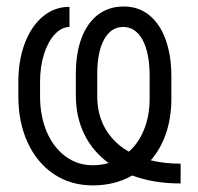

<svg xmlns="http://www.w3.org/2000/svg" viewBox="-20 -557 606 587"><path d="M384.3 -20.5Q331.5 9.8 263.7 9.8Q195.8 9.8 144.3 -24.9Q92.8 -59.6 64.5 -121.3Q36.1 -183.1 36.1 -262.7V-306.6Q36.1 -372.6 55.9 -424.8Q75.7 -477.1 111.1 -506.6Q146.5 -536.1 192.4 -536.1V-474.6Q168 -474.1 147.5 -452.1Q127 -430.2 114.7 -392.1Q102.5 -354 102.5 -306.6V-262.7Q102.5 -201.7 123 -153.8Q143.6 -106 180.2 -78.9Q216.8 -51.8 263.7 -51.8Q288.6 -51.8 312 -58.6Q263.2 -94.2 237.5 -147Q211.9 -199.7 211.9 -264.6V-331.1Q211.9 -394 229.2 -440.4Q246.6 -486.8 279.5 -512Q312.5 -537.1 358.4 -537.1Q403.8 -537.1 436.5 -510.5Q469.2 -483.9 486.6 -435.5Q503.9 -387.2 503.9 -323.2V-254.9Q503.9 -197.8 487.8 -149.9Q471.7 -102.1 440.9 -66.9Q482.9 -56.6 532.2 -56.6V3.9Q448.7 3.9 384.3 -20.5ZM374 -93.3Q404.3 -120.1 420.9 -162.1Q437.5 -204.1 437.5 -255.9V-324.2Q437.5 -395 416 -434.8Q394.5 -474.6 356.4 -474.6Q319.3 -474.6 298.3 -436.3Q277.3 -397.9 277.3 -332V-262.7Q277.3 -206.1 302.5 -162.8Q327.6 -119.6 374 -93.3Z"/></svg>

Font: Pretendard Light
Style: Regular
Weight: 300
Designer: Base glyphs from Inter by Rasmus Andersson; Hangeul glyphs from Noto Sans CJK(Source Han Sans) by Jang Soo-young and Kan
Foundry: Kil Hyung-jin
Version: Version 1.309